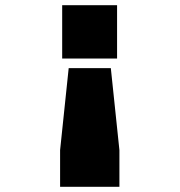

<svg xmlns="http://www.w3.org/2000/svg" viewBox="-20 -583 690 738"><path d="M430 -563V-358H219V-563ZM211 -6 244 -321H406L439 -6V135H211Z"/></svg>

Font: Azeret Mono Black
Style: Regular
Weight: 900
Designer: Martin Vácha
Foundry: Displaay
Version: Version 1.000; Glyphs 3.0.3, build 3074